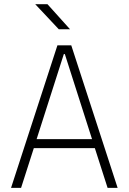

<svg xmlns="http://www.w3.org/2000/svg" viewBox="-20 -914 626 934"><path d="M33.7 0 259.3 -693.4H326.7L552.2 0H503.4L441.4 -193.4H144.5L82.5 0ZM158.2 -237.3H427.7L295.4 -650.9H290.5ZM266.1 -771.5 151.4 -893.6H210.9L320.8 -771.5Z"/></svg>

Font: Cascadia Code ExtraLight
Style: Regular
Weight: 200
Monospace: yes
Designer: Aaron Bell
Foundry: Saja Typeworks
Version: Version 2407.024; ttfautohint (v1.8.4)